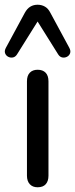

<svg xmlns="http://www.w3.org/2000/svg" viewBox="-41 -787 317 812"><path d="M118 5Q97 5 85 -8Q73 -21 73 -44V-443Q73 -467 85 -479.5Q97 -492 118 -492Q140 -492 152 -479.5Q164 -467 164 -443V-44Q164 -21 152.5 -8Q141 5 118 5ZM252 -585Q259 -572 255.5 -562Q252 -552 242.5 -547Q233 -542 222.5 -544Q212 -546 205 -557L118 -696L31 -557Q24 -546 13.5 -544Q3 -542 -6.5 -547Q-16 -552 -19.5 -562Q-23 -572 -16 -585L64 -733Q74 -751 87.5 -759Q101 -767 118 -767Q135 -767 149 -759Q163 -751 172 -733Z"/></svg>

Font: Nunito ExtraLight Medium
Style: Regular
Weight: 500
Version: Version 3.602